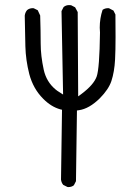

<svg xmlns="http://www.w3.org/2000/svg" viewBox="-20 -761 540 765"><path d="M252 -15.6Q265.6 -15.6 274.4 -22.9L282.7 -39.1L286.6 -320.8L293.9 -321.8Q335.4 -327.6 377.9 -369.6Q412.6 -404.8 423.8 -438Q436 -475.1 438.5 -524.4Q440.4 -560.1 440.4 -613.5Q440.4 -667 439.9 -703.1L432.1 -718.8L414.6 -728Q412.6 -728.5 411.1 -728.5Q397.9 -728.5 388.7 -721.7Q377.4 -688 377.4 -650.9Q377.4 -641.1 378.4 -631.3V-630.9Q376.5 -487.8 365.2 -456.1Q353.5 -423.3 304.7 -386.7L291.5 -377L289.6 -712.9L279.3 -731.9L263.2 -740.2Q258.8 -740.7 254.9 -740.7Q242.7 -740.7 233.4 -732.9L225.1 -716.8L231.4 -384.3Q212.4 -396 208.3 -399.2Q204.1 -402.3 201.7 -404.3Q165 -434.6 154.3 -482.9Q142.1 -539.1 142.1 -587.4Q142.1 -635.7 140.1 -699.2L130.4 -720.2L114.7 -728Q112.8 -728.5 111.3 -728.5Q97.2 -728.5 87.9 -720.7Q80.1 -711.4 78.6 -698.7Q79.6 -630.9 81.1 -576.2Q82.5 -521.5 96.7 -465.8Q112.3 -407.2 151.9 -367.7Q183.6 -335.4 220.7 -325.2L227.1 -323.7L223.1 -45.4Q224.6 -33.2 231.9 -24.4L248.5 -16.1Q250.5 -15.6 252 -15.6Z"/></svg>

Font: NaikaiFont
Style: Light
Weight: 300
Version: Version 1.89